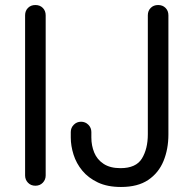

<svg xmlns="http://www.w3.org/2000/svg" viewBox="-20 -730 771 765"><path d="M121 10Q103 10 91.5 -2Q80 -14 80 -31V-669Q80 -687 91.5 -698.5Q103 -710 121 -710Q139 -710 150.5 -698.5Q162 -687 162 -669V-31Q162 -14 150.5 -2Q139 10 121 10ZM462 15Q408 15 370 -3Q332 -21 308 -50Q284 -79 273 -114Q262 -149 262 -182V-204Q262 -221 274 -233Q286 -245 303 -245Q320 -245 332 -233Q344 -221 344 -204V-182Q344 -150 355.5 -122Q367 -94 393 -77Q419 -60 460 -60Q522 -60 545.5 -98.5Q569 -137 569 -195V-669Q569 -687 580.5 -698.5Q592 -710 610 -710Q628 -710 639.5 -698.5Q651 -687 651 -669V-194Q651 -136 631.5 -88.5Q612 -41 570.5 -13Q529 15 462 15Z"/></svg>

Font: National Park
Style: Regular
Weight: 400
Designer: Andrea Herstowski, Ben Hoepner
Version: Version 1.009